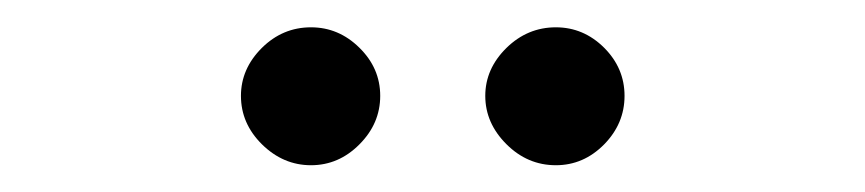

<svg xmlns="http://www.w3.org/2000/svg" viewBox="-20 -610 640 142"><path d="M158.2 -539.1Q158.2 -559.1 173.6 -574.5Q189 -589.8 210 -589.8Q230.5 -589.8 245.8 -574.7Q261.2 -559.6 261.2 -539.1Q261.2 -518.6 245.8 -503.2Q230.5 -487.8 210 -487.8Q189.5 -487.8 173.8 -503.2Q158.2 -518.6 158.2 -539.1ZM391.1 -487.8Q370.1 -487.8 354.5 -503.4Q338.9 -519 338.9 -539.1Q338.9 -559.1 354.5 -574.5Q370.1 -589.8 391.1 -589.8Q411.6 -589.8 426.8 -574.7Q441.9 -559.6 441.9 -539.1Q441.9 -518.6 426.8 -503.2Q411.6 -487.8 391.1 -487.8Z"/></svg>

Font: Compagnon Light
Style: Regular
Weight: 400
Designer: Juliette Duhe, Lea Pradine
Foundry: Velvetyne Type Foundry
Version: Version 1.000;PS 001.000;hotconv 1.0.88;makeotf.lib2.5.64775